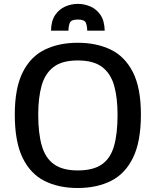

<svg xmlns="http://www.w3.org/2000/svg" viewBox="-20 -944 792 976"><path d="M374.5 11.7Q278.3 11.7 206.5 -24.2Q134.8 -60.1 95 -141.6Q55.2 -223.1 55.2 -361.3Q55.2 -496.6 95.5 -576.7Q135.7 -656.7 207.8 -691.7Q279.8 -726.6 375 -726.6Q470.7 -726.6 543 -691.7Q615.2 -656.7 655.8 -576.7Q696.3 -496.6 696.3 -361.8Q696.3 -225.1 656.7 -143.3Q617.2 -61.5 545.2 -24.9Q473.1 11.7 374.5 11.7ZM375 -77.6Q452.6 -77.6 496.8 -107.7Q541 -137.7 559.3 -200.4Q577.6 -263.2 577.6 -360.8Q577.6 -446.8 560.3 -508.5Q543 -570.3 499 -603.5Q455.1 -636.7 375 -636.7Q295.4 -636.7 252 -603.3Q208.5 -569.8 191.4 -508.1Q174.3 -446.3 174.3 -361.3Q174.3 -265.1 192.9 -202.1Q211.4 -139.2 255.4 -108.4Q299.3 -77.6 375 -77.6ZM239.3 -788.1Q240.2 -837.9 260.5 -867.7Q280.8 -897.5 311.8 -910.9Q342.8 -924.3 375.5 -924.3Q408.7 -924.3 439.7 -910.9Q470.7 -897.5 491 -867.7Q511.2 -837.9 512.2 -788.1H423.3Q423.3 -810.5 416.7 -827.6Q410.2 -844.7 375.5 -844.7Q341.3 -844.7 334.7 -827.6Q328.1 -810.5 328.1 -788.1Z"/></svg>

Font: Pontano Sans
Style: Bold
Weight: 700
Designer: Vernon Adams
Foundry: Vernon Adams
Version: Version 2.001